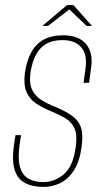

<svg xmlns="http://www.w3.org/2000/svg" viewBox="-20 -730 402 756"><path d="M152 6Q107 6 77.5 -10Q48 -26 37 -63.5Q26 -101 36 -166L41 -198H63L58 -166Q49 -107 58.5 -73.5Q68 -40 92 -26.5Q116 -13 150 -13Q194 -13 230.5 -43Q267 -73 278 -149Q285 -198 273.5 -224Q262 -250 236.5 -265Q211 -280 174 -295Q146 -307 121.5 -323Q97 -339 84.5 -367.5Q72 -396 78 -443Q85 -491 103 -524Q121 -557 152 -574Q183 -591 229 -591Q289 -591 318 -557.5Q347 -524 339 -465L331 -404Q326 -404 320 -404Q314 -404 309 -404L317 -463Q324 -514 300.5 -543Q277 -572 226 -572Q170 -572 140 -540Q110 -508 100 -444Q94 -401 107 -375.5Q120 -350 144 -335.5Q168 -321 196 -310Q239 -292 264.5 -273.5Q290 -255 299 -227Q308 -199 301 -150Q293 -92 270.5 -58Q248 -24 217 -9Q186 6 152 6ZM147 -628 244 -710H269L342 -628H321L253 -693L169 -628Z"/></svg>

Font: Alumni Sans Thin
Style: Italic
Weight: 100
Italic angle: -8°
Designer: Robert E. Leuschke
Foundry: Robert E. Leuschke
Version: Version 1.016